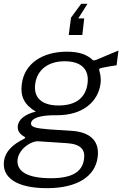

<svg xmlns="http://www.w3.org/2000/svg" viewBox="-31 -808 639 1003"><path d="M215 175C370 175 466 115 479 14C490 -65 448 -119 338 -125C292 -128 255 -130 227 -132C153 -138 129 -144 131 -165C134 -185 161 -204 244 -206C251 -206 260 -206 267 -206C407 -206 482 -281 494 -370C498 -402 492 -424 489 -434C485 -448 485 -451 508 -455C532 -460 545 -462 578 -467L588 -544C550 -528 505 -510 476 -497C468 -494 458 -490 453 -495C424 -522 384 -538 319 -538C190 -538 97 -476 83 -370C74 -306 95 -261 156 -225C98 -211 66 -183 62 -151C59 -126 71 -108 96 -94C103 -91 102 -87 95 -83C32 -52 -3 -15 -10 32C-22 120 56 175 215 175ZM399 -625 409 -712H378L426 -788H393L340 -716L328 -625ZM275 -257C188 -257 143 -297 153 -370C163 -443 220 -488 307 -488C395 -488 437 -444 426 -370C416 -297 365 -257 275 -257ZM235 123C115 123 53 89 61 24C69 -32 133 -72 168 -70L320 -60C392 -55 415 -25 408 23C399 92 342 123 235 123Z"/></svg>

Font: Cheyenne Sans Light
Style: Italic
Weight: 300
Italic angle: -8.13011°
Designer: The Public Sans project authors (U.S. Web Design System), Libre Franklin designed by Pablo Impallari and Rodrigo Fuenzal
Foundry: The Cheyenne Sans Project Authors
Version: Version 2.007